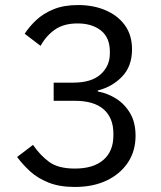

<svg xmlns="http://www.w3.org/2000/svg" viewBox="-20 -730 640 762"><path d="M270 -402Q343 -402 379.5 -435Q416 -468 416 -518V-525Q416 -581 380.5 -609Q345 -637 288 -637Q233 -637 198 -612.5Q163 -588 141 -548L78 -596Q96 -624 123.5 -650Q151 -676 192 -693Q233 -710 290 -710Q350 -710 398.5 -689.5Q447 -669 475.5 -630Q504 -591 504 -534Q504 -467 464.5 -426Q425 -385 368 -371V-367Q407 -360 441 -338.5Q475 -317 496.5 -280.5Q518 -244 518 -191Q518 -131 488 -85.5Q458 -40 404 -14Q350 12 277 12Q216 12 172.5 -5.5Q129 -23 99.5 -50Q70 -77 48 -107L111 -155Q139 -114 175 -87.5Q211 -61 277 -61Q351 -61 390.5 -95.5Q430 -130 430 -192V-200Q430 -262 391.5 -296Q353 -330 276 -330H193V-402Z"/></svg>

Font: Lilex Nerd Font
Style: Regular
Weight: 400
Designer: Mike Abbink, Paul van der Laan, Pieter van Rosmalen, Mikhael Khrustik
Foundry: Mikhael Khrustik
Version: Version 2.400; ttfautohint (v1.8.4.7-5d5b);Nerd Fonts 3.3.0